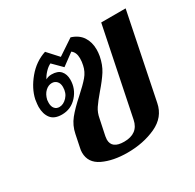

<svg xmlns="http://www.w3.org/2000/svg" viewBox="-130 -706 870 858"><g transform="rotate(-30 305.0 -277.5)"><path d="M119 -92Q119 -104 122 -116L135 -179Q143 -219 167.5 -249.5Q192 -280 235 -318Q273 -352 292.5 -375Q312 -398 318 -427Q322 -444 322 -462Q322 -493 303 -507L242 -462L196 -508Q181 -501 166.5 -485.5Q152 -470 145 -455Q158 -463 175 -463Q207 -463 222 -446Q237 -429 237 -401Q237 -354 205.5 -319Q174 -284 127 -284Q88 -284 70.5 -306.5Q53 -329 53 -366Q53 -377 57 -403Q68 -453 107 -500Q146 -547 201 -565L251 -510L332 -564Q370 -552 388 -524.5Q406 -497 406 -459Q406 -443 403 -426Q395 -385 376.5 -356Q358 -327 325 -289Q296 -255 282 -234Q268 -213 263 -185L246 -104Q244 -92 244 -87Q244 -40 307 -40Q379 -40 392 -104L484 -553H610L521 -116Q508 -50 443 -20Q378 10 296 10Q222 10 170.5 -14.5Q119 -39 119 -92ZM192 -389Q192 -408 182 -418.5Q172 -429 157 -429Q139 -429 123.5 -414.5Q108 -400 102 -374Q101 -369 101 -359Q101 -340 110 -329.5Q119 -319 134 -319Q155 -319 173.5 -338.5Q192 -358 192 -389Z"/></g></svg>

Font: Trirong SemiBold
Style: Italic
Weight: 600
Italic angle: -12°
Designer: Katatrad Team
Foundry: CadsonDemak
Version: Version 1.001